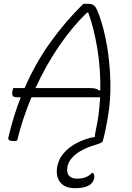

<svg xmlns="http://www.w3.org/2000/svg" viewBox="-20 -730 690 1007"><path d="M70 7Q66 8 62 9Q58 10 51 10Q37 10 29 5.5Q21 1 24 -10Q50 -121 89 -220H65Q37 -220 46 -256L49 -268H109Q165 -397 242.5 -505.5Q320 -614 417 -710H443Q468 -710 478.5 -696Q489 -682 501 -648Q527 -575 542 -484.5Q557 -394 559 -298Q561 -202 545 -112Q537 -65 531 -38.5Q525 -12 520 7Q519 13 512.5 17.5Q506 22 483 29Q416 48 377 79.5Q338 111 333 149Q329 179 343.5 193Q358 207 384 207Q407 207 426.5 200.5Q446 194 462 177H468Q477 186 474 205Q463 257 374 257Q322 257 297.5 228Q273 199 279 151Q285 107 314 73.5Q343 40 386.5 18Q430 -4 478 -12Q477 -22 481 -40Q491 -84 497 -129.5Q503 -175 505 -220H145Q122 -165 103 -108Q84 -51 70 7ZM499 -256H506Q508 -371 490 -478Q472 -585 443 -664H437Q361 -592 291 -490Q221 -388 166 -268H450Q467 -268 478 -266Q489 -264 499 -256Z"/></svg>

Font: Recursive Sn Csl St Lt
Style: Italic
Weight: 300
Italic angle: -15°
Version: Version 1.079;hotconv 1.0.112;makeotfexe 2.5.65598; ttfautoh